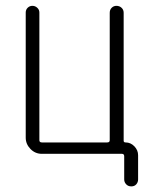

<svg xmlns="http://www.w3.org/2000/svg" viewBox="-20 -540 540 674"><path d="M127 0Q103.5 0 86.9 -17.1Q70.3 -34.2 70.3 -56.6V-496.1Q70.3 -505.9 77.1 -512.7Q84 -519.5 93.8 -519.5Q103.5 -519.5 110.8 -512.7Q118.2 -505.9 118.2 -496.1V-47.9Q118.2 -40 127 -40H356.4Q365.2 -40 365.2 -47.9V-495.1Q365.2 -505.9 372.1 -512.7Q378.9 -519.5 388.7 -519.5Q399.4 -519.5 406.7 -512.7Q414.1 -505.9 414.1 -495.1V-45.9Q414.1 -40 420.9 -40Q438.5 -40 451.7 -26.4Q464.8 -12.7 464.8 4.9V89.8Q464.8 99.6 458.5 106.9Q452.1 114.3 440.9 114.3Q429.7 114.3 422.9 106.9Q416 99.6 416 89.8V8.8Q416 0 408.2 0Z"/></svg>

Font: Rounded Mgen+ 1mn light
Style: Regular
Weight: 200
Designer: [Source Han Sans]
Ryoko NISHIZUKA  (kana & ideographs); Paul D. Hunt (Latin, Greek & Cyrillic); Wenlong ZHANG  (bopomofo
Version: Version 1.059.20150602